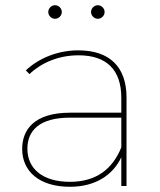

<svg xmlns="http://www.w3.org/2000/svg" viewBox="-20 -713 614 736"><path d="M445 -148C411 -64 348 -16 248 -16C145 -16 85 -65 85 -143C85 -212 131 -262 248 -262H445ZM248 3C345 3 412 -41 445 -110V0H465V-339C465 -457 400 -520 280 -520C202 -520 128 -490 79 -443L93 -429C138 -472 204 -501 281 -501C388 -501 445 -446 445 -338V-281H249C111 -281 65 -216 65 -142C65 -55 132 3 248 3ZM191 -641C205 -641 217 -653 217 -667C217 -681 205 -693 191 -693C177 -693 165 -681 165 -667C165 -653 177 -641 191 -641ZM355 -641C369 -641 381 -653 381 -667C381 -681 369 -693 355 -693C341 -693 329 -681 329 -667C329 -653 341 -641 355 -641Z"/></svg>

Font: Montserrat-Alt1 Thin
Style: Regular
Weight: 100
Designer: Differentunic
Foundry: Differentunic
Version: Version 7.222